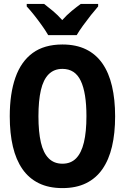

<svg xmlns="http://www.w3.org/2000/svg" viewBox="-20 -954 640 984"><path d="M300 10Q230 10 179 -15Q128 -40 95 -87.5Q62 -135 46 -203Q30 -271 30 -358Q30 -474 59 -556.5Q88 -639 147.5 -682.5Q207 -726 300 -726Q370 -726 421 -701Q472 -676 505 -628.5Q538 -581 554 -512.5Q570 -444 570 -358Q570 -271 554 -203Q538 -135 505 -87.5Q472 -40 421 -15Q370 10 300 10ZM300 -115Q343 -115 370 -142.5Q397 -170 410 -224Q423 -278 423 -359Q423 -478 394 -539.5Q365 -601 300 -601Q257 -601 229.5 -573.5Q202 -546 189.5 -492Q177 -438 177 -358Q177 -278 189.5 -224Q202 -170 229.5 -142.5Q257 -115 300 -115ZM227 -774Q215 -795 195.5 -822.5Q176 -850 155 -876.5Q134 -903 117 -921V-934H206Q227 -918 251.5 -897.5Q276 -877 299 -851Q323 -878 347.5 -898Q372 -918 394 -934H483V-921Q467 -903 446 -876.5Q425 -850 405.5 -823Q386 -796 373 -774Z"/></svg>

Font: Noto Sans Mono
Style: Bold
Weight: 700
Designer: Monotype Design Team
Foundry: Monotype Imaging Inc.
Version: Version 2.014